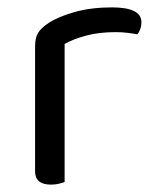

<svg xmlns="http://www.w3.org/2000/svg" viewBox="-20 -495 422 520"><path d="M155 -2Q150 0 140 2.5Q130 5 118 5Q75 5 75 -31V-370Q75 -393 83.5 -406.5Q92 -420 112 -433Q138 -450 182.5 -462.5Q227 -475 283 -475Q363 -475 363 -435Q363 -425 360 -416.5Q357 -408 352 -402Q342 -404 326 -406Q310 -408 294 -408Q248 -408 213 -398.5Q178 -389 155 -376Z"/></svg>

Font: Baloo Chettan 2
Style: Regular
Weight: 400
Designer: Maithili Shingre, Unnati Kotecha and Ek Type
Foundry: Ek Type
Version: Version 1.640;hotconv 1.0.111;makeotfexe 2.5.65597; ttfautoh